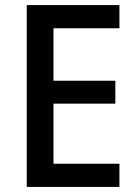

<svg xmlns="http://www.w3.org/2000/svg" viewBox="-20 -734 541 754"><path d="M449 0V-91H190V-327H433V-417H190V-623H449V-714H85V0Z"/></svg>

Font: Noto Sans Lao SemiCondensed Medium
Style: Regular
Weight: 500
Width: 4
Designer: Monotype Design Team
Foundry: Monotype Imaging Inc.
Version: Version 2.003